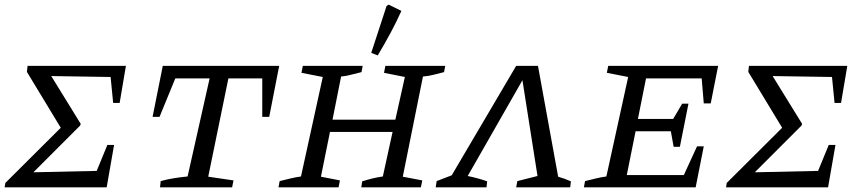

<svg xmlns="http://www.w3.org/2000/svg" viewBox="-27 -808 3723 828"><path d="M-7 0 -4 -19 235 -257 89 -498 92 -524H516L489 -364H461L450 -476L194 -480L321 -274L319 -267L117 -65L390 -71L436 -183H465L433 0Z M1177 -524 1134 -304H1104V-470H958L871 -46L980 -30L974 0H663L666 -27Q695 -35 723.5 -39.5Q752 -44 782 -47L877 -470H729L661 -304H631L675 -524Z M1174 0 1179 -27Q1203 -33 1226 -38.5Q1249 -44 1271 -47L1365 -476L1273 -494L1279 -524H1537L1532 -497Q1502 -490 1484 -485Q1466 -480 1444 -478L1407 -292H1678L1719 -476L1629 -494L1635 -524H1893L1888 -497Q1861 -490 1840.5 -485Q1820 -480 1797 -478L1710 -46L1794 -30L1788 0H1531L1535 -26Q1557 -33 1579.5 -38.5Q1602 -44 1624 -47L1666 -239H1396L1357 -46L1439 -30L1433 0ZM1602 -569 1574 -580 1640 -782 1649 -788 1704 -761Q1684 -716 1658 -667.5Q1632 -619 1602 -569Z M2293 -524 2380 -46Q2408 -38 2435 -26L2432 0H2199L2204 -27L2291 -49L2226 -462L1990 -49Q2034 -40 2074 -26L2071 0H1852L1856 -27L1921 -52L2199 -524Z M2491 0 2496 -27Q2520 -33 2543 -38.5Q2566 -44 2588 -47L2682 -476L2590 -494L2596 -524H3070L3038 -362H3008L2999 -470H2759L2724 -295H2876L2915 -361H2942L2905 -175H2878L2866 -242H2714L2676 -53H2922L2979 -177H3008L2973 0Z M3104 0 3107 -19 3346 -257 3200 -498 3203 -524H3627L3600 -364H3572L3561 -476L3305 -480L3432 -274L3430 -267L3228 -65L3501 -71L3547 -183H3576L3544 0Z"/></svg>

Font: Piazzolla SC
Style: Italic
Weight: 400
Italic angle: -11.3°
Designer: Juan Pablo del Peral
Foundry: Huerta Tipografica
Version: Version 1.330